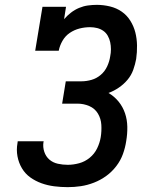

<svg xmlns="http://www.w3.org/2000/svg" viewBox="-20 -763 640 791"><path d="M259 8Q231 8 203.5 4.5Q176 1 151 -8Q126 -17 105 -32Q84 -47 70.5 -69.5Q57 -92 52 -119Q47 -146 52 -173Q52 -175 52.5 -177Q53 -179 53 -181H160Q160 -180 159.5 -179Q159 -178 159 -177Q156 -157 162.5 -137.5Q169 -118 183.5 -105.5Q198 -93 218 -88.5Q238 -84 259 -84Q282 -84 306 -90.5Q330 -97 349.5 -113Q369 -129 380 -151.5Q391 -174 395 -198Q399 -223 397.5 -248.5Q396 -274 383.5 -295Q371 -316 348 -326Q325 -336 299 -336H236L251 -428H315Q336 -428 357 -434Q378 -440 395 -454.5Q412 -469 421.5 -489.5Q431 -510 434 -531Q437 -545 437 -560Q437 -575 434 -589Q431 -603 424 -615.5Q417 -628 405.5 -636Q394 -644 380 -647.5Q366 -651 351 -651Q329 -651 307.5 -645.5Q286 -640 267.5 -627.5Q249 -615 237.5 -595Q226 -575 222 -554H125L155 -735H252L244 -684Q257 -699 272.5 -711Q288 -723 306 -730.5Q324 -738 342.5 -740.5Q361 -743 379 -743Q406 -743 433 -736.5Q460 -730 481.5 -715Q503 -700 517 -677.5Q531 -655 537.5 -629.5Q544 -604 544.5 -576Q545 -548 541 -520Q537 -498 529 -475.5Q521 -453 505.5 -434.5Q490 -416 469.5 -402Q449 -388 427 -380Q451 -366 468.5 -344.5Q486 -323 495 -296.5Q504 -270 504.5 -240.5Q505 -211 500 -182Q496 -155 486.5 -128.5Q477 -102 459 -78.5Q441 -55 417.5 -38Q394 -21 367 -10.5Q340 0 313 4Q286 8 259 8Z"/></svg>

Font: Iosevka Etoile SmBdObl
Style: Regular
Weight: 600
Italic angle: -9°
Designer: Belleve Invis
Foundry: Belleve Invis
Version: Version 15.5.2; ttfautohint (v1.8.4)